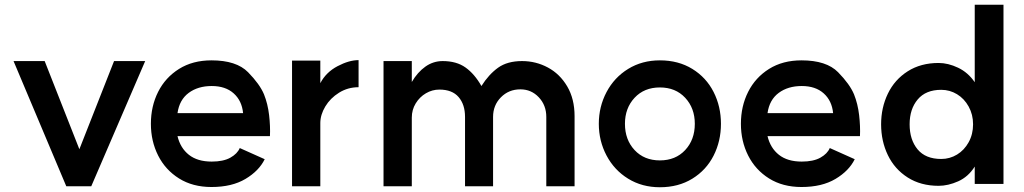

<svg xmlns="http://www.w3.org/2000/svg" viewBox="-20 -774 4310 808"><path d="M364 10H259L37 -517H168L314 -146L460 -517H591Z M871 -412Q813 -412 774 -383Q735 -354 727 -298H1003Q998 -350 963.5 -381Q929 -412 871 -412ZM870 -520Q975 -520 1024 -470Q1073 -420 1091 -377Q1107 -337 1112.5 -289.5Q1118 -242 1116 -201H727Q739 -151 775 -122.5Q811 -94 871 -94Q920 -94 949.5 -110.5Q979 -127 989 -151L1094 -104Q1070 -55 1013 -21Q956 13 870 13Q791 13 733.5 -23Q676 -59 645.5 -119.5Q615 -180 615 -253Q615 -327 645.5 -387.5Q676 -448 733.5 -484Q791 -520 870 -520Z M1489 -521V-407Q1444 -407 1407 -384Q1370 -361 1349 -326Q1328 -291 1328 -256V10H1209V-519H1328V-424Q1352 -470 1400.5 -495.5Q1449 -521 1489 -521Z M2170 -398Q2121 -398 2088 -364.5Q2055 -331 2055 -282V10H1937V-282Q1937 -334 1910 -365.5Q1883 -397 1829 -397Q1799 -397 1772.5 -381.5Q1746 -366 1729.5 -339Q1713 -312 1713 -279V10H1594V-517H1713V-429Q1737 -470 1770 -493.5Q1803 -517 1843 -517Q1901 -517 1939 -490Q1977 -463 2006 -412Q2037 -461 2076 -489Q2115 -517 2177 -517Q2235 -517 2285.5 -490Q2336 -463 2367 -410.5Q2398 -358 2398 -285V10H2279V-282Q2279 -331 2247.5 -364.5Q2216 -398 2170 -398Z M2904 -253Q2904 -319 2863.5 -362.5Q2823 -406 2757 -406Q2691 -406 2650.5 -362.5Q2610 -319 2610 -253Q2610 -186 2650.5 -142.5Q2691 -99 2757 -99Q2823 -99 2863.5 -142.5Q2904 -186 2904 -253ZM2757 -520Q2835 -520 2893.5 -484Q2952 -448 2983 -387Q3014 -326 3014 -253Q3014 -180 2983 -119Q2952 -58 2893.5 -22Q2835 14 2757 14Q2682 14 2623.5 -22Q2565 -58 2532.5 -119.5Q2500 -181 2500 -253Q2500 -325 2532.5 -386.5Q2565 -448 2623.5 -484Q2682 -520 2757 -520Z M3354 -412Q3296 -412 3257 -383Q3218 -354 3210 -298H3486Q3481 -350 3446.5 -381Q3412 -412 3354 -412ZM3353 -520Q3458 -520 3507 -470Q3556 -420 3574 -377Q3590 -337 3595.5 -289.5Q3601 -242 3599 -201H3210Q3222 -151 3258 -122.5Q3294 -94 3354 -94Q3403 -94 3432.5 -110.5Q3462 -127 3472 -151L3577 -104Q3553 -55 3496 -21Q3439 13 3353 13Q3274 13 3216.5 -23Q3159 -59 3128.5 -119.5Q3098 -180 3098 -253Q3098 -327 3128.5 -387.5Q3159 -448 3216.5 -484Q3274 -520 3353 -520Z M4075 -251Q4075 -292 4056.5 -325.5Q4038 -359 4007.5 -377.5Q3977 -396 3941 -396Q3876 -396 3842 -355.5Q3808 -315 3808 -251Q3808 -186 3841.5 -145.5Q3875 -105 3941 -105Q3977 -105 4007.5 -123.5Q4038 -142 4056.5 -175.5Q4075 -209 4075 -251ZM3930 -509Q3970 -509 4012 -489Q4054 -469 4082 -428V-754H4203V0H4082V-73Q4055 -30 4012.5 -11Q3970 8 3930 8Q3855 8 3800 -27Q3745 -62 3716.5 -121Q3688 -180 3688 -251Q3688 -321 3716.5 -380Q3745 -439 3800 -474Q3855 -509 3930 -509Z"/></svg>

Font: SUIT
Style: Bold
Weight: 700
Designer: Sunn Youn; Korean Glyphs from Source Han Sans (Sandoll Communications; Soo-young Jang, Joo-yeon Kang)
Foundry: Sunn
Version: Version 1.150